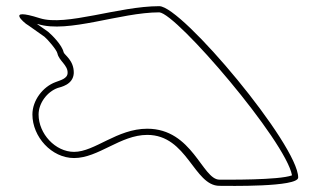

<svg xmlns="http://www.w3.org/2000/svg" viewBox="-20 -713 1029 622"><path d="M64 -636 73 -630 124 -594C134 -586 164 -551 166 -540C171 -516 200 -502 199 -477C199 -458 175 -453 160 -447C119 -432 85 -388 85 -342C85 -270 147 -201 220 -201C299 -201 370 -276 457 -276C587 -276 608 -111 691 -111C716 -111 946 -106 946 -138C946 -243 570 -693 496 -693C364 -693 194 -627 109 -654C-7 -691 64 -636 64 -636ZM99 -636C101 -635 101 -635 103 -635C200 -604 370 -673 496 -673C552 -670 906 -256 926 -145C884 -129 712 -131 691 -131C635 -131 604 -296 457 -296C359 -296 287 -221 220 -221C159 -221 105 -280 105 -342C105 -379 133 -416 167 -428C176 -431 217 -438 219 -476C220 -518 188 -535 186 -544C181 -567 149 -599 136 -610Z"/></svg>

Font: CISF Camouflage Kit
Style: OuLn
Weight: 400
Designer: Robert Jablonski, Jasper
Foundry: Cannot Into Space Fonts
Version: Version 1.27